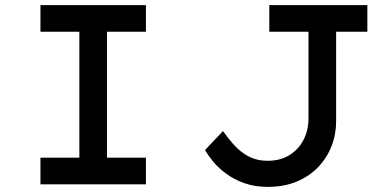

<svg xmlns="http://www.w3.org/2000/svg" viewBox="-20 -720 1504 750"><path d="M138 0V-104H290V-596H138V-700H550V-596H398V-104H550V0ZM1026 10Q975 10 934.5 -4.5Q894 -19 863.5 -41.5Q833 -64 812.5 -89Q792 -114 781 -134L851 -208Q871 -180 889.5 -159Q908 -138 928.5 -123Q949 -108 972.5 -100Q996 -92 1026 -92Q1075 -92 1110.5 -114Q1146 -136 1165.5 -173.5Q1185 -211 1185 -257V-596H1032V-700H1415V-596H1293V-247Q1293 -195 1275 -149Q1257 -103 1222.5 -67Q1188 -31 1138.5 -10.5Q1089 10 1026 10Z"/></svg>

Font: Lexend Giga
Style: Regular
Weight: 400
Designer: Bonnie Shaver-Troup, Thomas Jockin
Foundry: Lexend
Version: Version 1.007